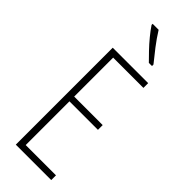

<svg xmlns="http://www.w3.org/2000/svg" viewBox="-307 -974 1000 1000"><g transform="rotate(45 192.5 -474.5)"><path d="M338 0H77V-714H338V-679H115V-392H325V-357H115V-35H338ZM180 -949Q205 -909 233.5 -872Q262 -835 289 -802V-791H266Q247 -810 222.5 -835.5Q198 -861 175 -889Q152 -917 136 -941V-949Z"/></g></svg>

Font: Noto Sans Gujarati UI ExtraCondensed ExtraLight
Style: Regular
Weight: 200
Width: 2
Designer: Jelle Bosma - Monotype Design Team, Universal Thirst
Foundry: Monotype Imaging Inc.
Version: Version 2.106; ttfautohint (v1.8.4.7-5d5b)